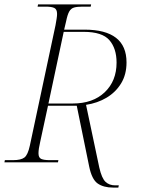

<svg xmlns="http://www.w3.org/2000/svg" viewBox="-35 -734 654 868"><path d="M476 114Q433 114 406.5 95.5Q380 77 368 18L312 -256H182L147 -94Q139 -60 139 -41Q139 -21 151.5 -15.5Q164 -10 190 -10H229L227 0H-15L-13 -10H24Q60 -10 75.5 -22Q91 -34 100 -76L216 -620Q219 -637 221 -649.5Q223 -662 223 -671Q223 -692 210.5 -698Q198 -704 172 -704H135L137 -714H377L375 -704H338Q314 -704 300 -700Q286 -696 278 -682Q270 -668 264 -638L255 -600H347Q537 -600 537 -452Q537 -397 512.5 -357Q488 -317 447 -292.5Q406 -268 354 -260L414 24Q425 72 442 88Q459 104 486 104H502L500 114ZM293 -266Q385 -266 438.5 -317Q492 -368 492 -451Q492 -515 459.5 -552.5Q427 -590 343 -590H253L184 -266Z"/></svg>

Font: Noto Serif Display ExtraLight
Style: Italic
Weight: 200
Italic angle: -12°
Designer: Monotype Design Team
Foundry: Monotype Imaging Inc.
Version: Version 2.009